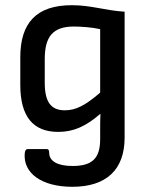

<svg xmlns="http://www.w3.org/2000/svg" viewBox="-20 -521 569 738"><path d="M258 197C388 197 459 132 459 8V-476C382 -481 331 -501 256 -501C121 -501 58 -434 58 -301V-195C58 -73 107 -14 204 -14C263 -14 311 -36 365 -83H366C365 -61 365 -39 365 -17V14C365 87 335 117 259 117C202 117 169 99 169 66C169 56 166 52 160 52H87C80 52 76 57 75 69C69 144 139 197 258 197ZM229 -97C176 -97 152 -129 152 -203V-294C152 -381 184 -419 264 -419C291 -419 334 -416 365 -409V-165C307 -115 271 -97 229 -97Z"/></svg>

Font: Sofia Sans Cond SemiBold
Style: Regular
Weight: 600
Width: 3
Designer: Botio Nikoltchev, Ani Petrova
Foundry: lettersoup
Version: Version 4.100